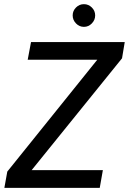

<svg xmlns="http://www.w3.org/2000/svg" viewBox="-20 -902 619 922"><path d="M1 0 15 -78 447 -615H113L129 -700H579L566 -622L132 -85H474L459 0ZM383 -773Q361 -773 345 -789.5Q329 -806 329 -828Q329 -850 345 -866Q361 -882 383 -882Q405 -882 421 -866Q437 -850 437 -828Q437 -806 421 -789.5Q405 -773 383 -773Z"/></svg>

Font: DM Sans 20pt Medium
Style: Italic
Weight: 500
Italic angle: -10°
Version: Version 4.004;gftools[0.9.30]